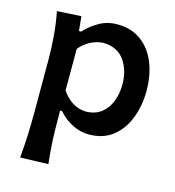

<svg xmlns="http://www.w3.org/2000/svg" viewBox="-112 -647 872 954"><g transform="rotate(15 323.5 -170.0)"><path d="M78.6 211.9Q84 153.3 86.4 95.9Q88.9 38.6 88.9 -27.8V-289.1Q88.9 -349.6 84 -412.4Q79.1 -475.1 66.9 -538.1L190.9 -544.9L198.2 -470.7H209.5Q240.2 -504.9 282.2 -528.6Q324.2 -552.2 374.5 -552.2Q447.3 -552.2 497.6 -515.1Q547.9 -478 573.7 -414.3Q599.6 -350.6 599.6 -270.5Q599.6 -195.3 575.2 -130.6Q550.8 -65.9 501.5 -26.4Q452.1 13.2 376.5 13.2Q336.4 13.2 295.4 -6.3Q254.4 -25.9 219.7 -64.9H210.4V-22Q210.4 40 213.1 94.5Q215.8 148.9 222.7 207.5ZM334.5 -92.8Q383.8 -94.2 414.8 -119.1Q445.8 -144 460.7 -183.8Q475.6 -223.6 475.6 -269.5Q475.6 -341.8 440.4 -392.3Q405.3 -442.9 333 -445.3Q301.8 -444.8 269 -429Q236.3 -413.1 210.4 -382.3V-168Q260.7 -95.2 334.5 -92.8Z"/></g></svg>

Font: Pinar SemiBold
Style: Regular
Weight: 600
Designer: Amin Abedi
Version: Version 3.000